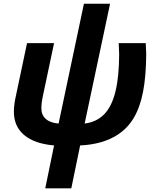

<svg xmlns="http://www.w3.org/2000/svg" viewBox="-20 -780 846 1040"><path d="M55.2 -174.8Q55.2 -212.9 66.4 -262.2L126.5 -546.4H272.9L212.4 -260.7Q204.1 -222.2 204.1 -192.9Q204.1 -156.7 228.5 -135.5Q252.9 -114.3 297.4 -110.8L434.6 -759.8H576.2L438.5 -110.8Q504.4 -118.7 546.9 -163.6Q586.4 -206.1 605.7 -285.6Q625 -365.2 625.5 -486.3Q625.5 -499 623 -546.4H769.5Q772 -507.3 772 -489.3Q771.5 -368.2 754.9 -283Q738.3 -197.8 704.3 -141.1Q670.4 -84.5 617.2 -50.3Q537.1 2 414.1 7.8L366.2 240.2H225.1L272.9 7.8Q166.5 -1.5 110.8 -48.6Q55.2 -95.7 55.2 -174.8Z"/></svg>

Font: Viking Open Sans
Style: Bold Italic
Weight: 700
Italic angle: -12°
Foundry: Ascender Corporation
Version: Version 2.000